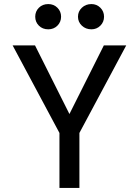

<svg xmlns="http://www.w3.org/2000/svg" viewBox="-20 -923 682 943"><path d="M272 -270 42 -700H152L321 -363L490 -700H600L370 -270V0H272ZM153 -841Q153 -867 171 -885Q189 -903 217 -903Q244 -903 262 -885Q280 -867 280 -841Q280 -815 262 -797Q244 -779 217 -779Q189 -779 171 -797Q153 -815 153 -841ZM363 -841Q363 -867 382 -885Q401 -903 429 -903Q455 -903 473 -885Q491 -867 491 -841Q491 -815 473 -797Q455 -779 429 -779Q401 -779 382 -797Q363 -815 363 -841Z"/></svg>

Font: Niramit Medium
Style: Regular
Weight: 500
Designer: Katatrad Aksorn Co.,Ltd.
Foundry: Cadson Demak Co.,Ltd.
Version: Version 1.000; ttfautohint (v1.6)